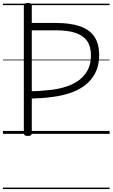

<svg xmlns="http://www.w3.org/2000/svg" viewBox="-20 -910 765 1305"><path d="M169 14Q155 14 148.5 9.5Q142 5 142 -5V-871Q142 -881 148.5 -885.5Q155 -890 169 -890Q184 -890 190 -885.5Q196 -881 196 -871V-754H360Q457 -754 522 -732Q587 -710 620.5 -662Q654 -614 654 -535Q654 -468 629.5 -418Q605 -368 561.5 -333.5Q518 -299 460 -279Q402 -259 335 -251Q300 -246 264 -243.5Q228 -241 196 -240V-5Q196 5 190 9.5Q184 14 169 14ZM196 -290Q219 -290 241.5 -291.5Q264 -293 288 -295.5Q312 -298 335 -300Q411 -310 470 -337Q529 -364 563.5 -413Q598 -462 598 -534Q598 -596 571 -633Q544 -670 491.5 -687Q439 -704 360 -704H196ZM0 365H725V375H0ZM0 -20H725V0H0ZM0 -505H725V-500H0ZM0 -885H725V-875H0Z"/></svg>

Font: Playwrite AT Guides
Style: Regular
Weight: 400
Designer: Veronika Burian, José Scaglione
Foundry: TypeTogether
Version: Version 1.003